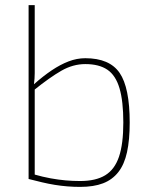

<svg xmlns="http://www.w3.org/2000/svg" viewBox="-20 -720 598 752"><path d="M314 -492Q409 -492 448.5 -434.5Q488 -377 488 -240Q488 -172 477.5 -124Q467 -76 443.5 -46Q420 -16 383.5 -2Q347 12 294 12Q269 12 244 10Q219 8 194.5 4Q170 0 144.5 -6Q119 -12 92 -19L113 -37Q148 -27 178.5 -21.5Q209 -16 237 -13.5Q265 -11 294 -11Q355 -11 392 -33.5Q429 -56 446 -106Q463 -156 463 -240Q463 -324 448 -374.5Q433 -425 400.5 -447Q368 -469 314 -469Q266 -469 220.5 -443Q175 -417 113 -367V-390Q149 -422 182.5 -444.5Q216 -467 248.5 -479.5Q281 -492 314 -492ZM116 -700V-483Q116 -454 116 -433.5Q116 -413 113 -390L116 -374V-19H92V-700Z"/></svg>

Font: Exo 2 Thin
Style: Regular
Weight: 250
Designer: Natanael Gama
Foundry: Natanael Gama
Version: Version 2.010